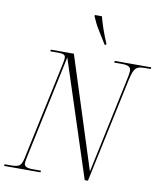

<svg xmlns="http://www.w3.org/2000/svg" viewBox="-115 -1038 946 1118"><g transform="rotate(10 358.5 -478.5)"><path d="M-14 0 -12 -10H24Q59 -10 73.5 -19Q88 -28 96 -65L221 -650Q225 -669 225 -681Q225 -694 215 -699Q205 -704 185 -704H135L137 -714H273L484 -55L604 -620Q612 -655 612 -671Q612 -690 599 -697Q586 -704 559 -704H513L515 -714H731L729 -704H693Q670 -704 655.5 -698.5Q641 -693 631.5 -675Q622 -657 614 -619L482 0H463L239 -686L109 -75Q106 -62 104.5 -52Q103 -42 103 -35Q103 -10 152 -10H203L201 0ZM440 -797Q414 -839 392 -874.5Q370 -910 354 -949V-957H396Q403 -928 417.5 -886Q432 -844 449 -805V-797Z"/></g></svg>

Font: Noto Serif Display SemiCondensed ExtraLight
Style: Italic
Weight: 200
Width: 4
Italic angle: -12°
Designer: Monotype Design Team
Foundry: Monotype Imaging Inc.
Version: Version 2.009